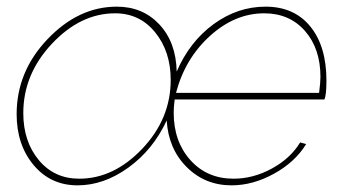

<svg xmlns="http://www.w3.org/2000/svg" viewBox="-20 -547 1040 577"><path d="M30 -204Q30 -332 123 -429.5Q216 -527 331 -527Q409 -527 459 -473.5Q509 -420 511 -332Q550 -422 622 -474.5Q694 -527 778 -527Q864 -527 912.5 -467.5Q961 -408 961 -305Q961 -262 955 -248H505Q502 -227 502 -208Q502 -122 552 -66Q602 -10 682 -10Q741 -10 797 -40.5Q853 -71 882 -119L900 -114Q867 -60 803.5 -25Q740 10 676 10Q596 10 541 -45Q486 -100 481 -185Q440 -97 366 -43.5Q292 10 213 10Q132 10 81 -51Q30 -112 30 -204ZM493 -307Q493 -392 446.5 -449.5Q400 -507 326 -507Q222 -507 136 -415.5Q50 -324 50 -207Q50 -122 96.5 -66Q143 -10 218 -10Q322 -10 407.5 -100Q493 -190 493 -307ZM939 -268Q943 -300 943 -316Q943 -401 896.5 -454Q850 -507 774 -507Q686 -507 611 -439Q536 -371 509 -268Z"/></svg>

Font: Raleway-v4020 Thin
Style: Italic
Weight: 250
Italic angle: -12°
Designer: Matt McInerney, Pablo Impallari, Rodrigo Fuenzalida
Foundry: Matt McInerney, Pablo Impallari, Rodrigo Fuenzalida
Version: Version 4.020;PS 004.020;hotconv 1.0.88;makeotf.lib2.5.64775